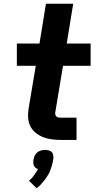

<svg xmlns="http://www.w3.org/2000/svg" viewBox="-20 -755 540 1036"><path d="M393 0H309Q284 0 260 -3Q236 -6 214 -14.5Q192 -23 173.5 -37.5Q155 -52 144.5 -72.5Q134 -93 132 -117.5Q130 -142 134 -167L173 -400H71V-520H193L228 -735H375L340 -520H469V-400H320L278 -147Q277 -141 279 -135Q281 -129 285.5 -125.5Q290 -122 296.5 -121Q303 -120 309 -120H393ZM178 261 136 220Q141 216 145 212.5Q149 209 152.5 205Q156 201 159.5 196.5Q163 192 166 187.5Q169 183 173 177Q177 171 179 168L180 166L185 157Q181 156 178 154.5Q175 153 172.5 151Q170 149 168 146.5Q166 144 164 140.5Q162 137 161 134Q160 131 160 127.5Q160 124 160 119Q160 114 160 112L161 107Q162 102 163 97Q164 92 166 87.5Q168 83 171 78.5Q174 74 178 70Q182 66 186.5 63.5Q191 61 195.5 59Q200 57 206.5 55.5Q213 54 216 54H223Q227 54 231 54.5Q235 55 238 55.5Q241 56 245 57Q249 58 252 60Q255 62 258 64.5Q261 67 263 70Q265 73 265.5 76.5Q266 80 267 83.5Q268 87 268.5 92Q269 97 268 99L267 107Q266 115 264 122.5Q262 130 260 138Q258 146 255 153.5Q252 161 249.5 168.5Q247 176 242.5 183.5Q238 191 233.5 198Q229 205 224.5 211.5Q220 218 214 224.5Q208 231 201 239.5Q194 248 191 250L187 253Z"/></svg>

Font: Iosevka Aile Heavy Oblique
Style: Regular
Weight: 900
Italic angle: -9°
Designer: Belleve Invis
Foundry: Belleve Invis
Version: Version 31.1.0; ttfautohint (v1.8.4)